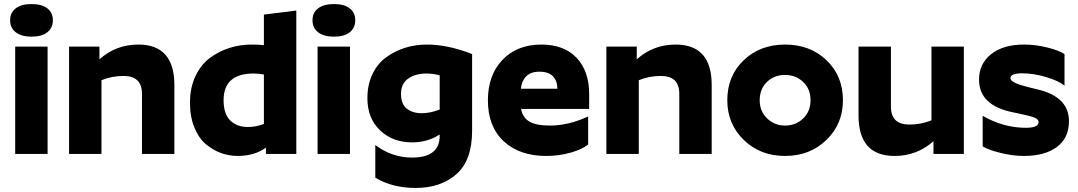

<svg xmlns="http://www.w3.org/2000/svg" viewBox="-20 -760 5323 948"><path d="M55 -530H215V0H55ZM213.5 -600.5Q186 -579 136 -579Q86 -579 58 -600.5Q30 -622 30 -660Q30 -698 58 -719Q86 -740 136 -740Q186 -740 213.5 -719Q241 -698 241 -660Q241 -622 213.5 -600.5Z M590 -385Q532 -385 481 -364V0H321V-530H471V-467Q552 -540 663 -540Q841 -540 841 -340V0H681V-297Q681 -385 590 -385Z M1232 -397Q1084 -397 1084 -265Q1084 -198 1116.5 -165.5Q1149 -133 1204 -133Q1244 -133 1283 -148V-392Q1258 -397 1232 -397ZM1293 0V-31Q1237 10 1153 10Q1111 10 1071 -4.5Q1031 -19 996 -48.5Q961 -78 939.5 -131Q918 -184 918 -253Q918 -327 945 -384Q972 -441 1016.5 -474Q1061 -507 1113.5 -523.5Q1166 -540 1223 -540Q1256 -540 1283 -537V-688L1443 -708V0Z M1548 -530H1708V0H1548ZM1706.5 -600.5Q1679 -579 1629 -579Q1579 -579 1551 -600.5Q1523 -622 1523 -660Q1523 -698 1551 -719Q1579 -740 1629 -740Q1679 -740 1706.5 -719Q1734 -698 1734 -660Q1734 -622 1706.5 -600.5Z M2062 -201Q2104 -201 2151 -219V-388Q2117 -397 2086 -397Q2031 -397 1995.5 -372Q1960 -347 1960 -297Q1960 -246 1988.5 -223.5Q2017 -201 2062 -201ZM2311 -115Q2311 32 2233.5 100Q2156 168 2033 168Q1916 168 1833 117V-44Q1915 18 2015 18Q2151 18 2151 -90V-96Q2091 -57 2015 -57Q1919 -57 1856.5 -116.5Q1794 -176 1794 -275Q1794 -342 1819 -394Q1844 -446 1886.5 -477Q1929 -508 1980 -524Q2031 -540 2087 -540Q2192 -540 2311 -493Z M2884 -47Q2856 -23 2798 -6.5Q2740 10 2677 10Q2545 10 2467 -62.5Q2389 -135 2389 -265Q2389 -389 2461 -464.5Q2533 -540 2653 -540Q2765 -540 2827 -474.5Q2889 -409 2889 -295V-222H2553Q2560 -180 2593.5 -160Q2627 -140 2696 -140Q2787 -140 2884 -185ZM2643 -406Q2600 -406 2577.5 -382.5Q2555 -359 2552 -322H2732Q2732 -360 2710.5 -383Q2689 -406 2643 -406Z M3243 -385Q3185 -385 3134 -364V0H2974V-530H3124V-467Q3205 -540 3316 -540Q3494 -540 3494 -340V0H3334V-297Q3334 -385 3243 -385Z M3856 10Q3979 10 4060.5 -69Q4142 -148 4142 -265Q4142 -385 4061 -462.5Q3980 -540 3856 -540Q3733 -540 3652 -462.5Q3571 -385 3571 -265Q3571 -148 3652.5 -69Q3734 10 3856 10ZM3856 -140Q3804 -140 3767.5 -175.5Q3731 -211 3731 -265Q3731 -321 3767 -355.5Q3803 -390 3856 -390Q3909 -390 3945.5 -355.5Q3982 -321 3982 -265Q3982 -210 3945.5 -175Q3909 -140 3856 -140Z M4739 0H4589V-63Q4508 10 4397 10Q4219 10 4219 -190V-530H4379V-233Q4379 -145 4470 -145Q4528 -145 4579 -166V-530H4739Z M5105 -318Q5258 -281 5258 -162Q5258 -78 5198 -34Q5138 10 5036 10Q4980 10 4920 -5Q4860 -20 4832 -37V-188Q4935 -129 5045 -129Q5108 -129 5108 -157Q5108 -171 5088.5 -179Q5069 -187 5017 -198L4979 -206Q4814 -240 4814 -367Q4814 -445 4873.5 -492.5Q4933 -540 5037 -540Q5093 -540 5151 -525.5Q5209 -511 5236 -493V-337Q5207 -361 5145.5 -379.5Q5084 -398 5027 -398Q4969 -398 4969 -374Q4969 -351 5057 -330Q5059 -329 5060.5 -328.5Q5062 -328 5064 -328Z"/></svg>

Font: Roundo
Style: Bold
Weight: 700
Designer: Namrata Goyal (Gurmukhi), Shiva Nallaperumal (Latin)
Foundry: Indian Type Foundry
Version: Version 1.000;PS 1.0;hotconv 1.0.88;makeotf.lib2.5.647800